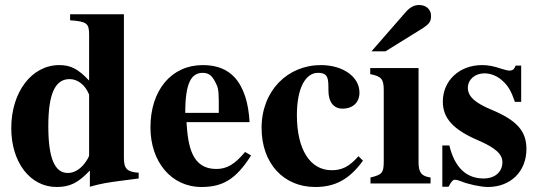

<svg xmlns="http://www.w3.org/2000/svg" viewBox="-20 -733 2151 767"><path d="M534 -20V-43C488 -46 475 -59 475 -101V-676H260V-652C327 -647 336 -640 336 -594V-411C293 -457 263 -473 217 -473C107 -473 25 -366 25 -221C25 -84 101 14 206 14C259 14 292 -2 339 -52V13C385 0 410 -4 472 -12ZM336 -112C336 -107 327 -92 317 -79C297 -54 274 -42 251 -42C198 -42 173 -102 173 -229C173 -358 200 -417 258 -417C291 -417 321 -393 336 -355Z M959 -126C918 -77 887 -58 844 -58C746 -58 731 -150 725 -245H977C973 -319 955 -382 918 -423C889 -455 848 -473 790 -473C665 -473 581 -373 581 -224C581 -87 664 14 785 14C870 14 923 -17 983 -112ZM854 -282H720C720 -402 744 -442 790 -442C819 -442 831 -425 845 -395C854 -376 854 -355 854 -303Z M1412 -109C1375 -67 1346 -53 1305 -53C1218 -53 1166 -137 1166 -273C1166 -382 1201 -442 1250 -442C1292 -442 1292 -419 1292 -372C1292 -324 1314 -299 1348 -299C1390 -299 1416 -324 1416 -363C1416 -427 1349 -473 1262 -473C1129 -473 1025 -371 1025 -222C1025 -79 1114 14 1239 14C1319 14 1375 -16 1430 -91Z M1700 0V-24C1665 -29 1652 -42 1652 -85V-461H1459V-437C1503 -428 1513 -418 1513 -373V-88C1513 -42 1506 -35 1460 -24V0ZM1464 -528H1520L1662 -616C1694 -636 1702 -646 1702 -669C1702 -695 1683 -713 1654 -713C1634 -713 1618 -704 1601 -685Z M2062 -326V-471H2040C2034 -456 2028 -451 2015 -451C2009 -451 2000 -453 1984 -458C1952 -469 1929 -473 1906 -473C1815 -473 1749 -411 1749 -327C1749 -261 1790 -215 1891 -172C1960 -142 1987 -117 1987 -85C1987 -46 1957 -20 1912 -20C1842 -20 1796 -65 1775 -152H1747V13H1772C1783 -8 1789 -15 1798 -15C1803 -15 1811 -13 1821 -9C1850 3 1901 14 1929 14C2020 14 2083 -48 2083 -138C2083 -209 2045 -252 1945 -294C1877 -322 1849 -348 1849 -382C1849 -415 1877 -440 1915 -440C1942 -440 1968 -429 1990 -408C2011 -388 2022 -369 2037 -326Z"/></svg>

Font: XITS
Style: Bold
Weight: 700
Designer: MicroPress Inc., with final additions and corrections provided by Coen Hoffman, Elsevier (retired)
Version: Version 1.107